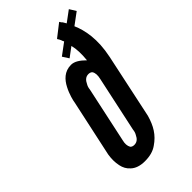

<svg xmlns="http://www.w3.org/2000/svg" viewBox="-231 -818 897 897"><g transform="rotate(-45 217.5 -369.0)"><path d="M341 -736 347 -727C348 -726 350 -724 351 -723C352 -721 353 -719 354 -718C357 -713 359 -709 361 -706L415 -746L435 -714L377 -671C398 -623 413 -553 392 -453L324 -133C309 -80 287 -43 244 -14C223 1 197 8 164 8C132 8 109 -1 94 -15C78 -29 70 -45 66 -64C61 -87 61 -111 65 -136L126 -419C127 -428 135 -463 152 -495C168 -526 194 -555 238 -555C261 -555 283 -540 306 -517C310 -556 309 -589 302 -616L255 -581L235 -612L293 -655C290 -660 288 -665 287 -669C285 -673 283 -676 282 -679C279 -682 278 -684 278 -687ZM288 -411C293 -432 292 -448 285 -459C281 -464 274 -467 265 -467C246 -467 235 -454 228 -439C223 -431 220 -422 219 -411L160 -136C155 -117 156 -101 163 -89C167 -84 174 -81 183 -81C202 -81 213 -93 220 -108C225 -116 228 -125 229 -136Z"/></g></svg>

Font: League Gothic Italic
Style: Regular
Weight: 400
Designer: Tyler Finck
Foundry: The League of Moveable Type
Version: Version 1.001;PS 001.001;hotconv 1.0.56;makeotf.lib2.0.21325